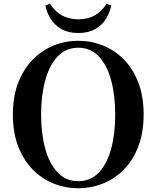

<svg xmlns="http://www.w3.org/2000/svg" viewBox="-20 -974 825 1013"><path d="M219.2 -944.8 244.1 -954.1Q268.1 -915 305.4 -893.6Q342.8 -872.1 393.1 -872.1Q443.8 -872.1 481 -893.6Q518.1 -915 542 -954.1L566.9 -944.8Q559.6 -907.7 539.1 -874.5Q518.6 -841.3 482.4 -820.6Q446.3 -799.8 393.1 -799.8Q339.8 -799.8 304 -820.6Q268.1 -841.3 247.3 -874.5Q226.6 -907.7 219.2 -944.8ZM393.1 19Q324.2 19 262 -6.1Q199.7 -31.2 151.6 -80.6Q103.5 -129.9 75.7 -202.4Q47.9 -274.9 47.9 -370.1Q47.9 -464.4 75.7 -536.6Q103.5 -608.9 151.6 -658.4Q199.7 -708 262 -733.4Q324.2 -758.8 393.1 -758.8Q461.9 -758.8 524.2 -733.6Q586.4 -708.5 634.5 -659.2Q682.6 -609.9 710.2 -537.4Q737.8 -464.8 737.8 -370.1Q737.8 -275.4 710.4 -202.9Q683.1 -130.4 635 -81.1Q586.9 -31.7 524.7 -6.3Q462.4 19 393.1 19ZM393.1 -18.1Q459 -18.1 502.2 -64.5Q545.4 -110.8 566.7 -190.4Q587.9 -270 587.9 -370.1Q587.9 -469.7 566.7 -549.3Q545.4 -628.9 502.2 -675.5Q459 -722.2 393.1 -722.2Q327.1 -722.2 283.7 -675.5Q240.2 -628.9 218.5 -549.3Q196.8 -469.7 196.8 -370.1Q196.8 -270 218.5 -190.4Q240.2 -110.8 283.7 -64.5Q327.1 -18.1 393.1 -18.1Z"/></svg>

Font: Source Han Serif TW
Style: Bold
Weight: 700
Designer: Ryoko NISHIZUKA Ë•øÂ°öÊ∂ºÂ≠ê (kana & ideographs); Frank Grie√ühammer (Latin, Greek & Cyrillic); Wenlong ZHANG Âº†ÊñáÈæô 
Foundry: Adobe
Version: Version 2.003;hotconv 1.1.1;makeotfexe 2.6.0